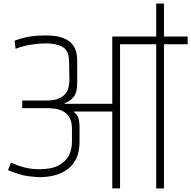

<svg xmlns="http://www.w3.org/2000/svg" viewBox="-20 -1042 1058 1062"><path d="M601 0V-425H391L390 -421Q410 -406 415 -384.5Q420 -363 420 -340V-257Q420 -200 400.5 -162Q381 -124 348.5 -102Q316 -80 277 -71Q238 -62 198 -62Q135 -65 98.5 -75Q62 -85 24 -101L41 -142Q82 -124 119 -115Q156 -106 198 -106Q265 -106 304.5 -127Q344 -148 361 -182.5Q378 -217 378 -257V-328Q378 -369 364 -392.5Q350 -416 328 -427Q306 -438 281.5 -441Q257 -444 236 -444H103V-486H236Q284 -486 310.5 -499.5Q337 -513 348 -532.5Q359 -552 361.5 -571Q364 -590 364 -602L362 -707Q361 -762 326.5 -782Q292 -802 233 -802Q213 -802 183 -799Q153 -796 122 -789.5Q91 -783 66 -772L61 -817Q107 -834 146.5 -840Q186 -846 233 -846Q281 -846 314.5 -836.5Q348 -827 368.5 -809Q389 -791 398 -765.5Q407 -740 407 -707V-583Q407 -528 385.5 -503.5Q364 -479 338 -472V-468H601V-840H844V-1022H887V-840H1018V-797H887V0H844V-797H644V0Z"/></svg>

Font: Matangi Light
Style: Regular
Weight: 300
Designer: Prashant Pant
Foundry: The Graphic Ant
Version: Version 3.002